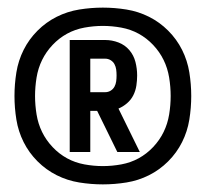

<svg xmlns="http://www.w3.org/2000/svg" viewBox="-20 -913 540 504"><path d="M250 -429Q219 -429 188 -434Q157 -439 129 -453Q101 -467 78.5 -489.5Q56 -512 42 -540Q28 -568 23 -599Q18 -630 18 -661Q18 -692 23 -723Q28 -754 42 -782Q56 -810 78.5 -832.5Q101 -855 129 -869Q157 -883 188 -888Q219 -893 250 -893Q281 -893 312 -888Q343 -883 371 -869Q399 -855 421.5 -832.5Q444 -810 458 -782Q472 -754 477 -723Q482 -692 482 -661Q482 -630 477 -599Q472 -568 458 -540Q444 -512 421.5 -489.5Q399 -467 371 -453Q343 -439 312 -434Q281 -429 250 -429ZM250 -477Q274 -477 298.5 -481.5Q323 -486 344 -497.5Q365 -509 382 -527Q399 -545 409.5 -566.5Q420 -588 424 -612.5Q428 -637 428 -661Q428 -685 424 -709.5Q420 -734 409.5 -755.5Q399 -777 382 -795Q365 -813 344 -824.5Q323 -836 298.5 -840.5Q274 -845 250 -845Q226 -845 201.5 -840.5Q177 -836 156 -824.5Q135 -813 118 -795Q101 -777 90.5 -755.5Q80 -734 76 -709.5Q72 -685 72 -661Q72 -637 76 -612.5Q80 -588 90.5 -566.5Q101 -545 118 -527Q135 -509 156 -497.5Q177 -486 201.5 -481.5Q226 -477 250 -477ZM163 -514V-808H256Q274 -808 291 -801.5Q308 -795 319.5 -781.5Q331 -768 335.5 -750.5Q340 -733 340 -715Q340 -702 338 -688.5Q336 -675 330 -663Q324 -651 313.5 -642Q303 -633 291 -628L347 -514H288L235 -622H217V-514ZM217 -671H256Q264 -671 270.5 -675Q277 -679 280.5 -685.5Q284 -692 285 -699.5Q286 -707 286 -715Q286 -723 285 -730.5Q284 -738 280.5 -744.5Q277 -751 270.5 -755Q264 -759 256 -759H217Z"/></svg>

Font: Iosevka srxl
Style: Regular
Weight: 400
Monospace: yes
Designer: Belleve Invis
Foundry: Belleve Invis
Version: Version 33.0.1; ttfautohint (v1.8.3)